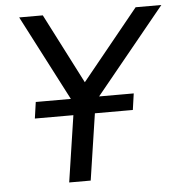

<svg xmlns="http://www.w3.org/2000/svg" viewBox="-52 -768 771 818"><g transform="rotate(-5 334.0 -359.5)"><path d="M211 0 267 -372 275 -304 60 -719H161L320 -409H306L558 -719H668L329 -304L359 -372L303 0ZM89 -284 99 -354H518L508 -284Z"/></g></svg>

Font: Nunitoga
Style: Medium Italic
Weight: 500
Italic angle: -9°
Designer: Vernon Adams
Foundry: Vernon Adams
Version: Version 1.0